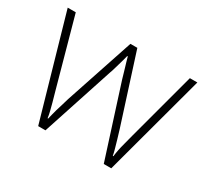

<svg xmlns="http://www.w3.org/2000/svg" viewBox="-113 -697 931 867"><g transform="rotate(30 353.0 -264.0)"><path d="M390 -371Q386 -385 382 -398.5Q378 -412 374.5 -424Q371 -436 367 -449Q363 -462 360 -474H357Q354 -462 350.5 -449Q347 -436 343 -423Q339 -410 335.5 -397Q332 -384 327 -371L205 1H167L15 -529H57L155 -175Q164 -145 169.5 -123.5Q175 -102 179.5 -85Q184 -68 186 -51H189Q192 -63 195 -75.5Q198 -88 202 -102Q206 -116 211.5 -133Q217 -150 223 -172L342 -529H378L492 -173Q500 -148 506 -126.5Q512 -105 517.5 -86.5Q523 -68 526 -51H529Q531 -68 534.5 -85.5Q538 -103 544 -125Q550 -147 557 -175L652 -529H691L548 1H509Z"/></g></svg>

Font: Noto Sans Hebrew ExtraLight
Style: Regular
Weight: 250
Designer: Monotype Design Team
Foundry: Monotype Imaging Inc.
Version: Version 2.003